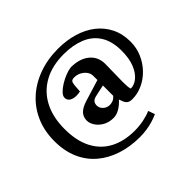

<svg xmlns="http://www.w3.org/2000/svg" viewBox="-177 -820 1282 1282"><g transform="rotate(-45 464.0 -179.5)"><path d="M476.6 222.7Q385.7 222.7 308.1 197.3Q230.5 171.9 173.3 123Q116.2 74.2 85 2.4Q53.7 -69.3 53.7 -163.1Q53.7 -255.9 86.4 -332.5Q119.1 -409.2 179.7 -464.8Q240.2 -520.5 324.2 -551.3Q408.2 -582 508.8 -582Q587.9 -582 656.2 -561.5Q724.6 -541 775.4 -501.5Q826.2 -461.9 855 -404.3Q883.8 -346.7 883.8 -271.5Q883.8 -214.8 861.8 -164.1Q839.8 -113.3 802.7 -74.7Q765.6 -36.1 718.3 -14.2Q670.9 7.8 621.1 7.8Q596.7 7.8 584 -1.5Q571.3 -10.7 564.5 -29.3L548.8 -72.3L567.4 -68.4Q538.1 -32.2 506.3 -12.2Q474.6 7.8 444.3 7.8Q400.4 7.8 368.7 -10.7Q336.9 -29.3 320.3 -55.7Q303.7 -82 303.7 -106.4Q303.7 -140.6 325.2 -163.6Q346.7 -186.5 393.6 -201.2L545.9 -248V-288.1Q545.9 -309.6 532.2 -328.1Q518.6 -346.7 496.6 -358.4Q474.6 -370.1 448.2 -370.1Q429.7 -370.1 422.4 -361.8Q415 -353.5 413.1 -329.1L409.2 -276.4Q399.4 -274.4 390.6 -273.4Q381.8 -272.5 373 -272.5Q342.8 -272.5 324.7 -284.7Q306.6 -296.9 306.6 -319.3Q306.6 -336.9 324.7 -355.5Q342.8 -374 369.6 -390.6Q396.5 -407.2 425.8 -418.9Q455.1 -430.7 479.5 -433.6Q561.5 -433.6 609.9 -394.5Q658.2 -355.5 659.2 -290L656.2 -117.2Q656.2 -91.8 657.7 -75.7Q659.2 -59.6 663.1 -49.8Q697.3 -49.8 728.5 -75.7Q759.8 -101.6 779.3 -150.9Q798.8 -200.2 798.8 -271.5Q798.8 -361.3 762.7 -418.5Q726.6 -475.6 661.1 -502.4Q595.7 -529.3 508.8 -529.3Q399.4 -529.3 321.3 -486.3Q243.2 -443.4 201.2 -363.3Q159.2 -283.2 159.2 -171.9Q159.2 -59.6 198.7 16.1Q238.3 91.8 311 129.9Q383.8 168 482.4 168Q526.4 168 567.4 159.7Q608.4 151.4 639.6 137.7L656.2 184.6Q630.9 196.3 601.1 205.1Q571.3 213.9 540 218.3Q508.8 222.7 476.6 222.7ZM487.3 -71.3Q503.9 -71.3 518.6 -77.6Q533.2 -84 545.9 -98.6V-196.3L465.8 -178.7Q442.4 -173.8 432.1 -162.1Q421.9 -150.4 421.9 -130.9Q421.9 -107.4 440.9 -89.4Q460 -71.3 487.3 -71.3Z"/></g></svg>

Font: Crimson Pro ExtraLight SemiBold
Style: Regular
Weight: 600
Version: Version 1.002